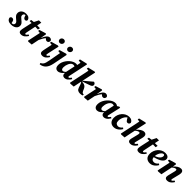

<svg xmlns="http://www.w3.org/2000/svg" viewBox="594 -2982 5448 5448"><g transform="rotate(45 3318.0 -258.0)"><path d="M175 15Q35 15 11 -92Q22 -147 74 -147Q102 -147 121.5 -130.5Q141 -114 149 -78L160 -28Q165 -28 171 -28Q177 -28 182 -28Q214 -31 231 -49.5Q248 -68 248 -96Q248 -122 231 -143.5Q214 -165 174 -196Q131 -230 104 -264Q77 -298 77 -350Q77 -393 100 -429Q123 -465 166.5 -487Q210 -509 271 -509Q343 -509 380 -481Q417 -453 426 -410Q420 -357 369 -357Q347 -357 327 -372.5Q307 -388 296 -422L281 -466Q280 -466 278.5 -466Q277 -466 275 -466Q244 -465 228.5 -443.5Q213 -422 213 -396Q213 -365 233.5 -341.5Q254 -318 296 -286Q342 -251 365.5 -219.5Q389 -188 389 -140Q389 -97 363.5 -61.5Q338 -26 290.5 -5.5Q243 15 175 15Z M577 15Q489 15 489 -63Q489 -88 494 -114Q499 -140 504 -165L562 -430H482L492 -483L587 -496L655 -631H750L722 -494H833L819 -426L709 -430L652 -153Q649 -137 647 -124Q645 -111 645 -103Q645 -79 665 -79Q680 -79 695.5 -94Q711 -109 736 -142L771 -119Q738 -64 690 -24.5Q642 15 577 15Z M844 -2 927 -396 850 -404 859 -449 1052 -508 1077 -494 1046 -316 1048 -315Q1081 -401 1125 -454Q1169 -507 1219 -507Q1251 -507 1273.5 -491.5Q1296 -476 1303 -450Q1302 -416 1284 -392Q1266 -368 1231 -368Q1206 -368 1188.5 -379.5Q1171 -391 1152 -412Q1121 -377 1095 -333.5Q1069 -290 1043 -231L1042 -228Q1030 -169 1018.5 -112.5Q1007 -56 996 0L868 10Z M1338 -62Q1338 -86 1343.5 -113.5Q1349 -141 1353 -165L1402 -396L1326 -404L1334 -449L1542 -508L1576 -496L1501 -154Q1493 -119 1493 -102Q1493 -79 1512 -79Q1526 -79 1541.5 -93.5Q1557 -108 1580 -141L1616 -118Q1584 -63 1537.5 -24Q1491 15 1427 15Q1383 15 1360.5 -5.5Q1338 -26 1338 -62ZM1525 -592Q1494 -592 1472 -612Q1450 -632 1450 -664Q1450 -701 1476 -726.5Q1502 -752 1539 -752Q1572 -752 1593 -732Q1614 -712 1614 -681Q1614 -644 1588 -618Q1562 -592 1525 -592Z M1552 236 1540 195Q1566 185 1584 170Q1602 155 1617 133Q1633 109 1645.5 68Q1658 27 1671 -44L1735 -396L1658 -404L1666 -449L1871 -508L1905 -495L1820 -63Q1804 16 1781 66.5Q1758 117 1726 152Q1695 186 1652 207.5Q1609 229 1552 236ZM1857 -592Q1826 -592 1803.5 -612Q1781 -632 1781 -664Q1781 -701 1807.5 -726.5Q1834 -752 1870 -752Q1903 -752 1924 -732Q1945 -712 1945 -681Q1945 -644 1919 -618Q1893 -592 1857 -592Z M2087 -184Q2087 -134 2102.5 -113Q2118 -92 2145 -92Q2184 -92 2233 -138L2293 -420Q2269 -432 2241 -432Q2220 -432 2198.5 -421.5Q2177 -411 2162 -394Q2139 -371 2122 -334Q2105 -297 2096 -257.5Q2087 -218 2087 -184ZM2318 15Q2277 15 2254 -8.5Q2231 -32 2231 -72Q2231 -80 2231.5 -87Q2232 -94 2233 -102Q2197 -53 2148.5 -19Q2100 15 2049 15Q2000 15 1968 -18Q1936 -51 1936 -129Q1936 -184 1956 -238.5Q1976 -293 2011 -341.5Q2046 -390 2090 -428Q2134 -466 2182 -487.5Q2230 -509 2276 -509Q2300 -509 2319 -503L2341 -613L2256 -625L2264 -671L2478 -721L2504 -710L2386 -155Q2382 -136 2379.5 -124Q2377 -112 2377 -102Q2377 -79 2397 -79Q2423 -79 2466 -141L2502 -118Q2472 -63 2424.5 -24Q2377 15 2318 15Z M2530 -2 2620 -426Q2630 -473 2640 -520Q2650 -567 2658 -614L2583 -625L2591 -671L2801 -721L2830 -710L2741 -291L2772 -320L2991 -504Q3019 -499 3038.5 -480Q3058 -461 3058 -432Q3058 -400 3034 -380Q3010 -360 2957 -344L2736 -267L2781 -263Q2836 -258 2871.5 -236Q2907 -214 2928 -167L2958 -98Q2972 -70 2984.5 -58Q2997 -46 3017 -43L3045 -40L3039 0Q3020 7 2994.5 11Q2969 15 2942 15Q2890 15 2856 -7.5Q2822 -30 2802 -90L2774 -176Q2763 -208 2754.5 -221.5Q2746 -235 2731 -242L2724 -209Q2712 -150 2702 -101.5Q2692 -53 2682 0L2554 10Z M3095 -2 3178 -396 3101 -404 3110 -449 3303 -508 3328 -494 3297 -316 3299 -315Q3332 -401 3376 -454Q3420 -507 3470 -507Q3502 -507 3524.5 -491.5Q3547 -476 3554 -450Q3553 -416 3535 -392Q3517 -368 3482 -368Q3457 -368 3439.5 -379.5Q3422 -391 3403 -412Q3372 -377 3346 -333.5Q3320 -290 3294 -231L3293 -228Q3281 -169 3269.5 -112.5Q3258 -56 3247 0L3119 10Z M3663 -183Q3663 -134 3678 -113Q3693 -92 3720 -92Q3740 -92 3761 -103Q3782 -114 3807 -135L3868 -420Q3844 -432 3818 -432Q3799 -432 3778.5 -422.5Q3758 -413 3739 -393Q3716 -370 3698.5 -334Q3681 -298 3672 -258Q3663 -218 3663 -183ZM3896 15Q3855 15 3830.5 -8Q3806 -31 3805 -77Q3805 -84 3805.5 -89.5Q3806 -95 3807 -101Q3770 -52 3723 -18.5Q3676 15 3626 15Q3577 15 3544.5 -18Q3512 -51 3512 -128Q3512 -183 3532.5 -238Q3553 -293 3588 -341.5Q3623 -390 3667 -428Q3711 -466 3759 -487.5Q3807 -509 3853 -509Q3880 -509 3902 -500.5Q3924 -492 3943 -477L4001 -514L4039 -506L3960 -155Q3956 -138 3953 -125Q3950 -112 3950 -102Q3950 -79 3971 -79Q3985 -79 4001 -94.5Q4017 -110 4039 -141L4075 -118Q4056 -85 4029.5 -54.5Q4003 -24 3969.5 -4.5Q3936 15 3896 15Z M4293 15Q4210 15 4160.5 -37Q4111 -89 4111 -180Q4111 -246 4134 -305Q4157 -364 4197.5 -410Q4238 -456 4292.5 -482.5Q4347 -509 4410 -509Q4466 -509 4504.5 -484Q4543 -459 4556 -417Q4554 -389 4535.5 -369.5Q4517 -350 4486 -350Q4461 -350 4444 -365.5Q4427 -381 4411 -409L4382 -460Q4347 -439 4319.5 -399.5Q4292 -360 4276.5 -311Q4261 -262 4261 -211Q4261 -147 4289.5 -118.5Q4318 -90 4364 -90Q4399 -90 4431.5 -111Q4464 -132 4493 -168L4529 -141Q4509 -103 4474.5 -67Q4440 -31 4394.5 -8Q4349 15 4293 15Z M4595 10 4571 -2 4662 -430Q4672 -477 4681.5 -523Q4691 -569 4699 -615L4625 -625L4633 -671L4841 -721L4868 -710L4795 -381Q4846 -440 4900.5 -474.5Q4955 -509 5010 -509Q5049 -509 5073 -485.5Q5097 -462 5097 -419Q5097 -396 5093 -372.5Q5089 -349 5083 -326L5040 -152Q5036 -136 5033 -123Q5030 -110 5030 -101Q5030 -79 5049 -79Q5073 -79 5118 -140L5154 -117Q5135 -84 5107 -53.5Q5079 -23 5043 -4Q5007 15 4962 15Q4917 15 4895.5 -5Q4874 -25 4874 -59Q4874 -84 4880 -109Q4886 -134 4892 -157L4926 -295Q4932 -318 4935.5 -336.5Q4939 -355 4939 -368Q4939 -401 4907 -401Q4861 -401 4793 -340L4768 -225Q4755 -162 4744.5 -109Q4734 -56 4723 0Z M5300 15Q5212 15 5212 -63Q5212 -88 5217 -114Q5222 -140 5227 -165L5285 -430H5205L5215 -483L5310 -496L5378 -631H5473L5445 -494H5556L5542 -426L5432 -430L5375 -153Q5372 -137 5370 -124Q5368 -111 5368 -103Q5368 -79 5388 -79Q5403 -79 5418.5 -94Q5434 -109 5459 -142L5494 -119Q5461 -64 5413 -24.5Q5365 15 5300 15Z M5842 -451Q5813 -451 5782 -420.5Q5751 -390 5728.5 -340.5Q5706 -291 5702 -233Q5770 -257 5809 -286Q5848 -315 5864 -346Q5880 -377 5880 -404Q5880 -427 5869.5 -439Q5859 -451 5842 -451ZM5741 15Q5655 15 5604.5 -36Q5554 -87 5554 -178Q5554 -244 5577 -303.5Q5600 -363 5641 -409Q5682 -455 5737 -482Q5792 -509 5857 -509Q5926 -509 5963.5 -479.5Q6001 -450 6001 -400Q6001 -335 5927.5 -280.5Q5854 -226 5702 -189Q5707 -137 5733.5 -113Q5760 -89 5802 -89Q5846 -89 5878 -111.5Q5910 -134 5936 -166L5973 -139Q5953 -103 5920 -67.5Q5887 -32 5842.5 -8.5Q5798 15 5741 15Z M6439 15Q6395 15 6373.5 -5Q6352 -25 6352 -59Q6352 -84 6357.5 -109Q6363 -134 6369 -157L6403 -295Q6409 -318 6412.5 -336.5Q6416 -355 6416 -368Q6416 -401 6384 -401Q6338 -401 6271 -341L6246 -222Q6234 -167 6223 -111.5Q6212 -56 6201 0L6073 10L6049 -2L6132 -396L6055 -404L6064 -449L6264 -508L6294 -494L6276 -385Q6326 -443 6379 -476Q6432 -509 6487 -509Q6527 -509 6550.5 -485.5Q6574 -462 6574 -419Q6574 -396 6570 -372.5Q6566 -349 6560 -326L6517 -152Q6513 -136 6510.5 -123Q6508 -110 6508 -101Q6508 -79 6526 -79Q6551 -79 6595 -140L6631 -117Q6612 -84 6584 -53.5Q6556 -23 6520 -4Q6484 15 6439 15Z"/></g></svg>

Font: Source Serif 4 SmText
Style: Bold Italic
Weight: 700
Italic angle: -12°
Designer: Frank Grießhammer
Foundry: Adobe
Version: Version 4.005;hotconv 1.1.0;makeotfexe 2.6.0